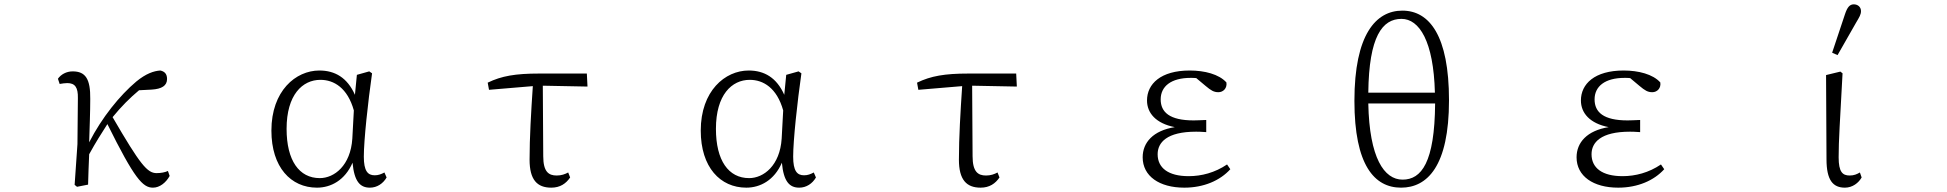

<svg xmlns="http://www.w3.org/2000/svg" viewBox="-20 -851 8975 885"><path d="M335 10 386 0C387 -44 389 -92 391 -140C423 -198 445 -232 475 -279C600 -27 638 14 685 14C716 14 745 -9 762 -40L754 -63C742 -57 722 -53 702 -53C659 -53 627 -91 499 -311C539 -360 579 -400 621 -435L679 -438C726 -441 750 -456 750 -487C750 -512 737 -522 719 -526C689 -524 653 -512 608 -475C532 -411 450 -310 391 -195C393 -263 396 -334 396 -395C397 -486 375 -522 315 -522C286 -522 261 -508 247 -488L255 -464C267 -466 279 -468 290 -468C326 -468 340 -448 339 -399L337 -187L324 1Z M1301 -257C1301 -414 1374 -483 1457 -483C1519 -483 1582 -446 1611 -342L1604 -212C1596 -88 1521 -30 1454 -30C1359 -30 1301 -111 1301 -257ZM1441 14C1505 14 1570 -20 1605 -101C1613 -14 1640 14 1685 14C1718 14 1746 -5 1762 -33L1752 -56C1737 -48 1724 -43 1707 -43C1675 -43 1657 -63 1657 -129C1657 -204 1676 -380 1695 -513L1682 -522L1625 -506L1616 -414C1581 -493 1524 -526 1452 -526C1343 -526 1231 -432 1231 -249C1231 -80 1321 14 1441 14Z M2234 -437 2436 -454C2428 -335 2421 -217 2421 -115C2421 -22 2456 14 2521 14C2562 14 2589 -5 2608 -33L2599 -56C2584 -48 2568 -42 2546 -42C2509 -42 2484 -59 2484 -131L2482 -456L2688 -452L2685 -512H2465C2356 -512 2292 -501 2228 -470Z M3280 -257C3280 -414 3353 -483 3436 -483C3498 -483 3561 -446 3590 -342L3583 -212C3575 -88 3500 -30 3433 -30C3338 -30 3280 -111 3280 -257ZM3420 14C3484 14 3549 -20 3584 -101C3592 -14 3619 14 3664 14C3697 14 3725 -5 3741 -33L3731 -56C3716 -48 3703 -43 3686 -43C3654 -43 3636 -63 3636 -129C3636 -204 3655 -380 3674 -513L3661 -522L3604 -506L3595 -414C3560 -493 3503 -526 3431 -526C3322 -526 3210 -432 3210 -249C3210 -80 3300 14 3420 14Z M4213 -437 4415 -454C4407 -335 4400 -217 4400 -115C4400 -22 4435 14 4500 14C4541 14 4568 -5 4587 -33L4578 -56C4563 -48 4547 -42 4525 -42C4488 -42 4463 -59 4463 -131L4461 -456L4667 -452L4664 -512H4444C4335 -512 4271 -501 4207 -470Z M5439 14C5529 14 5604 -19 5651 -71L5636 -93C5580 -55 5518 -39 5459 -39C5365 -39 5316 -77 5316 -140C5316 -194 5358 -244 5493 -244C5504 -244 5512 -244 5540 -242V-298C5512 -297 5497 -296 5482 -296C5371 -296 5330 -334 5330 -393C5330 -453 5378 -492 5468 -492C5478 -492 5486 -492 5494 -491L5537 -455C5562 -434 5575 -426 5596 -426C5619 -426 5637 -445 5633 -471C5599 -509 5532 -526 5464 -526C5330 -526 5267 -464 5267 -388C5267 -330 5308 -282 5395 -265C5295 -249 5247 -194 5247 -126C5247 -39 5324 14 5439 14Z M6438 14C6559 14 6659 -85 6659 -389C6659 -686 6569 -802 6444 -802C6322 -802 6223 -692 6223 -386C6223 -90 6315 14 6438 14ZM6440 -764C6522 -764 6588 -661 6594 -424H6287C6290 -684 6352 -764 6440 -764ZM6445 -23C6360 -23 6292 -123 6287 -374H6595C6593 -102 6532 -23 6445 -23Z M7439 14C7529 14 7604 -19 7651 -71L7636 -93C7580 -55 7518 -39 7459 -39C7365 -39 7316 -77 7316 -140C7316 -194 7358 -244 7493 -244C7504 -244 7512 -244 7540 -242V-298C7512 -297 7497 -296 7482 -296C7371 -296 7330 -334 7330 -393C7330 -453 7378 -492 7468 -492C7478 -492 7486 -492 7494 -491L7537 -455C7562 -434 7575 -426 7596 -426C7619 -426 7637 -445 7633 -471C7599 -509 7532 -526 7464 -526C7330 -526 7267 -464 7267 -388C7267 -330 7308 -282 7395 -265C7295 -249 7247 -194 7247 -126C7247 -39 7324 14 7439 14Z M8484 14C8519 14 8547 -8 8561 -33L8553 -56C8539 -48 8526 -42 8506 -42C8473 -42 8455 -58 8455 -126C8455 -205 8461 -288 8473 -513L8463 -521L8397 -505L8399 -117C8399 -20 8429 14 8484 14ZM8425 -608 8450 -597 8535 -746C8551 -773 8558 -784 8558 -800C8558 -819 8543 -831 8525 -831C8506 -831 8495 -818 8484 -785Z"/></svg>

Font: Kiri Minchoo Light
Style: Regular
Weight: 300
Designer: Ryoko NISHIZUKA 西塚涼子 (kana & ideographs); Frank Grießhammer (Latin, Greek & Cyrillic);
akenotsuki.com/eyeben/fonts/ (U+
Foundry: Adobe
akenotsuki.com/eyeben/fonts/
Version: Version 4.002;hotconv 1.0.119;makeotfexe 2.5.65604